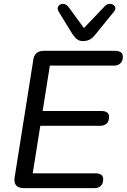

<svg xmlns="http://www.w3.org/2000/svg" viewBox="-20 -966 651 986"><path d="M102 0Q75 0 63 -14Q51 -28 55 -54L151 -659Q154 -682 168 -693.5Q182 -705 205 -705H570Q590 -705 600.5 -697.5Q611 -690 611 -675Q611 -652 598 -640.5Q585 -629 566 -629H236L199 -396H500Q520 -396 530 -388.5Q540 -381 540 -366Q540 -343 527.5 -331.5Q515 -320 496 -320H187L148 -76H470Q489 -76 499.5 -68.5Q510 -61 510 -46Q510 -23 497.5 -11.5Q485 0 466 0ZM406 -755Q388 -755 375.5 -764.5Q363 -774 352 -791L282 -905Q274 -919 277 -928.5Q280 -938 289.5 -943Q299 -948 311 -945Q323 -942 332 -930L411 -822L519 -935Q529 -945 540.5 -946Q552 -947 561 -941.5Q570 -936 572 -926.5Q574 -917 565 -906L470 -789Q456 -771 441 -763Q426 -755 406 -755Z"/></svg>

Font: Nunito Medium
Style: Italic
Weight: 500
Designer: Vernon Adams
Foundry: Vernon Adams
Version: Version 3.601